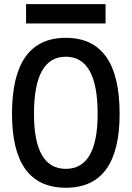

<svg xmlns="http://www.w3.org/2000/svg" viewBox="-20 -883 626 913"><path d="M293 9.8Q37.1 9.8 37.1 -341.8Q37.1 -703.1 293 -703.1Q548.8 -703.1 548.8 -341.8Q548.8 9.8 293 9.8ZM293 -80.1Q444.3 -80.1 444.3 -341.8Q444.3 -613.3 293 -613.3Q141.6 -613.3 141.6 -341.8Q141.6 -80.1 293 -80.1ZM104 -771.5V-863.3H481.9V-771.5Z"/></svg>

Font: Cascadia Code
Style: Regular
Weight: 400
Designer: Aaron Bell
Foundry: Saja Typeworks
Version: Version 2404.023